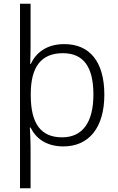

<svg xmlns="http://www.w3.org/2000/svg" viewBox="-20 -780 639 1036"><path d="M543 -269C543 -448 463 -542 327 -542C229 -542 173 -493 146 -435H143C144 -460 145 -505 145 -531V-760H88V236H145V15C145 -16 143 -62 141 -92H145C172 -36 227 10 322 10C458 10 543 -89 543 -269ZM484 -270C484 -119 425 -39 315 -39C199 -39 146 -115 146 -266V-277C147 -416 200 -493 319 -493C430 -493 484 -420 484 -270Z"/></svg>

Font: Noto Sans Sinhala UI Light
Style: Regular
Weight: 300
Designer: Jelle Bosma - Monotype Design Team
Foundry: Monotype Imaging Inc.
Version: Version 2.006